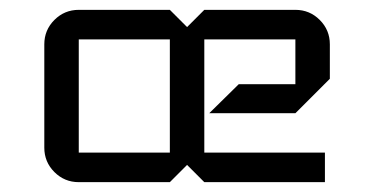

<svg xmlns="http://www.w3.org/2000/svg" viewBox="-20 -370 745 390"><path d="M650 -210 580 -140H405L465 -199H580V-290H395V-60H640V0H395L360 -35L325 0H140Q111 0 90.5 -20.5Q70 -41 70 -70V-280Q70 -309 90.5 -329.5Q111 -350 140 -350H325L360 -315L395 -350H580Q609 -350 629.5 -329.5Q650 -309 650 -280ZM325 -60V-290H140V-60Z"/></svg>

Font: Iceland
Style: Regular
Weight: 400
Designer: Cyreal (www.cyreal.org)
Foundry: Cyreal (www.cyreal.org)
Version: Version 1.001